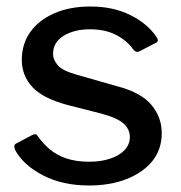

<svg xmlns="http://www.w3.org/2000/svg" viewBox="-20 -560 557 590"><path d="M391 -406Q372 -434 338 -452Q304 -470 257 -470Q208 -470 175.5 -450Q143 -430 143 -394Q143 -377 157 -360Q171 -343 217 -330L340 -295Q413 -276 445 -238Q477 -200 477 -151Q477 -101 448.5 -65.5Q420 -30 369.5 -10Q319 10 254 10Q172 10 111.5 -21.5Q51 -53 26 -100Q24 -106 24 -110.5Q24 -115 28 -118L77 -144Q84 -148 88.5 -147.5Q93 -147 95 -143Q111 -120 132 -102Q153 -84 183 -73.5Q213 -63 255 -63Q290 -63 318.5 -72.5Q347 -82 363 -99Q379 -116 379 -139Q379 -163 359.5 -180.5Q340 -198 291 -211L189 -237Q113 -257 80 -292Q47 -327 47 -376Q47 -425 73 -461.5Q99 -498 146.5 -519Q194 -540 258 -540Q328 -540 381 -513.5Q434 -487 461 -446Q464 -442 465 -437.5Q466 -433 460 -429L408 -402Q404 -400 399.5 -401Q395 -402 391 -406Z"/></svg>

Font: Libre Franklin Medium
Style: Regular
Weight: 500
Designer: Pablo Impallari, Rodrigo Fuenzalida, Nhung Nguyen
Foundry: Impallari Type
Version: Version 3.000